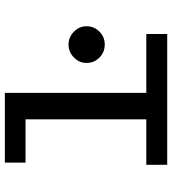

<svg xmlns="http://www.w3.org/2000/svg" viewBox="21 -729 708 790"><g transform="rotate(-90 375.0 -334.0)"><path d="M92 0V-86H279V-583H101V-668H388V-86H630V0ZM587 -257Q555 -257 533 -279Q511 -301 511 -332Q511 -362 533.5 -384Q556 -406 587 -406Q617 -406 639.5 -384Q662 -362 662 -332Q662 -301 640 -279Q618 -257 587 -257Z"/></g></svg>

Font: Inconsolata ExtraExpanded SemiBold
Style: Regular
Weight: 600
Width: 8
Monospace: yes
Designer: Raph Levien, Cyreal, Brenton Simpson
Foundry: Raph Levien, Cyreal, Google
Version: Version 3.001; ttfautohint (v1.8.2.53-6de2)